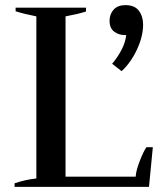

<svg xmlns="http://www.w3.org/2000/svg" viewBox="-20 -730 658 750"><path d="M418 -481Q438 -504 454 -534Q470 -564 473 -593H467Q444 -593 426 -606.5Q408 -620 408 -649Q408 -675 424 -692.5Q440 -710 470 -710Q506 -710 522.5 -688Q539 -666 539 -634Q539 -588 515 -536.5Q491 -485 455 -452ZM37 -14Q78 -28 122 -33V-666Q72 -676 41 -686V-700H316V-685Q285 -675 236 -666V-40H510Q511 -62 525.5 -100Q540 -138 552 -155H577L562 0H37Z"/></svg>

Font: Trirong Medium
Style: Regular
Weight: 500
Designer: Katatrad Team
Foundry: CadsonDemak
Version: Version 1.001